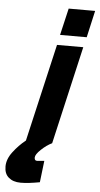

<svg xmlns="http://www.w3.org/2000/svg" viewBox="-97 -726 506 976"><g transform="rotate(5 155.5 -237.5)"><path d="M157 93C157 93 120 96 120 96C120 96 120 96 120 96C111 96 107 91 107 80C107 70 116 56 134 39C152 22 170 9 189 0C189 0 304 -500 304 -500C304 -500 170 -500 170 -500C170 -500 55 -2 55 -2C55 -2 55 -2 55 -2C31 17 10 39 -9 64C-28 89 -37 114 -37 138C-37 163 -30 181 -15 194C0 207 20 214 47 214C74 214 106 210 144 203C144 203 157 93 157 93ZM317 -552C317 -552 348 -689 348 -689C348 -689 213 -689 213 -689C213 -689 181 -552 181 -552C181 -552 317 -552 317 -552Z"/></g></svg>

Font: My Font
Style: Bold Italic
Weight: 500
Version: Version 0.001